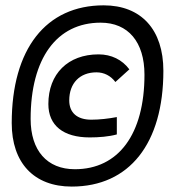

<svg xmlns="http://www.w3.org/2000/svg" viewBox="-20 -706 632 719"><path d="M248.5 -7.3C464.4 -7.3 591.8 -168.5 591.8 -440.9C591.8 -595.2 508.8 -686 368.2 -686C151.9 -686 23.9 -522.5 23.9 -245.1C23.9 -95.7 107.4 -7.3 248.5 -7.3ZM260.3 -72.3C156.2 -72.3 94.7 -142.1 94.7 -260.7C94.7 -487.3 192.4 -621.1 356.9 -621.1C460 -621.1 521 -548.8 521 -426.3C521 -203.6 423.8 -72.3 260.3 -72.3ZM315.9 -191.4C350.6 -191.4 387.2 -194.3 417.5 -202.6V-267.6C386.7 -261.7 352.5 -257.8 321.8 -257.8C269 -257.8 239.3 -283.7 239.3 -330.1C239.3 -394.5 278.8 -435.1 341.3 -435.1C369.6 -435.1 394.5 -422.4 412.1 -398.9L464.4 -446.3C437.5 -482.4 397 -502.4 349.1 -502.4C234.9 -502.4 161.1 -429.7 161.1 -316.4C161.1 -236.3 216.8 -191.4 315.9 -191.4Z"/></svg>

Font: Cascadia Code PL SemiLight
Style: Italic
Weight: 350
Italic angle: -10°
Monospace: yes
Designer: Aaron Bell
Foundry: Saja Typeworks
Version: Version 2404.023